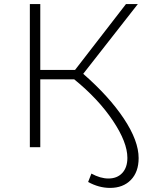

<svg xmlns="http://www.w3.org/2000/svg" viewBox="-20 -720 732 939"><path d="M387 -359Q514 -248 586 -139.5Q658 -31 658 53Q658 121 620 160Q582 199 518 199Q464 199 411 170L427 129Q471 153 510 153Q553 153 578 126Q603 99 603 52Q603 -24 532 -130Q461 -236 343 -332H177V0H126V-700H177V-378H347L596 -700H654Z"/></svg>

Font: Hilab Light
Style: Regular
Weight: 300
Designer: Cristianderson Lima
Foundry: Cristianderson
Version: Version 1.0